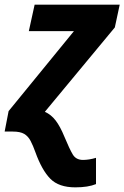

<svg xmlns="http://www.w3.org/2000/svg" viewBox="-43 -566 535 826"><path d="M281 240Q210 240 173.5 203Q137 166 109 88Q99 60 88.5 40Q78 20 61 10Q44 0 12 0H-23L-6 -88L275 -432H81L106 -546H472L451 -448L150 -85Q177 -73 196.5 -47.5Q216 -22 234 22Q256 75 270 98.5Q284 122 314 122Q340 122 370 113V226Q336 240 281 240Z"/></svg>

Font: BC Sans
Style: Bold Italic
Weight: 700
Italic angle: -12°
Designer: Monotype Design Team
Province of B.C.
Foundry: Monotype Imaging Inc.
Version: Version 2.000;GOOG;noto-source:20170915:90ef993387c0